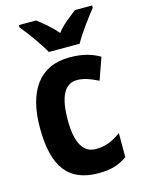

<svg xmlns="http://www.w3.org/2000/svg" viewBox="-118 -899 667 910"><g transform="rotate(-15 216.0 -444.0)"><path d="M171 -672H322C345 -714 394 -781 426 -820V-832H342C314 -809 276 -784 246 -745C216 -782 177 -812 151 -832H67V-820C99 -782 150 -712 171 -672ZM251 -56C310 -56 350 -67 392 -97V-215C351 -185 316 -170 268 -170C206 -170 174 -225 174 -337C174 -449 203 -509 265 -509C298 -509 328 -498 368 -478L406 -586C369 -607 327 -622 258 -622C109 -622 37 -513 37 -336C37 -144 103 -56 251 -56Z"/></g></svg>

Font: Noto Sans Malayalam UI Condensed
Style: Bold
Weight: 700
Width: 3
Designer: Jelle Bosma - Monotype Design Team
Foundry: Monotype Imaging Inc.
Version: Version 2.104